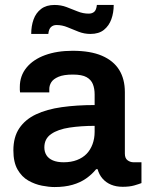

<svg xmlns="http://www.w3.org/2000/svg" viewBox="-20 -743 596 775"><path d="M200 12Q178 12 149.5 6.5Q121 1 94.5 -14Q68 -29 51 -58.5Q34 -88 34 -136Q34 -190 58 -225.5Q82 -261 125.5 -281.5Q169 -302 229.5 -310.5Q290 -319 362 -319V-362Q362 -385 355 -403Q348 -421 329.5 -431.5Q311 -442 274 -442Q237 -442 216 -433Q195 -424 187 -411Q179 -398 179 -384V-370H61Q60 -375 60 -380Q60 -385 60 -392Q60 -437 87 -470Q114 -503 162 -520.5Q210 -538 273 -538Q345 -538 391.5 -518Q438 -498 461 -461Q484 -424 484 -371V-123Q484 -104 495 -96Q506 -88 519 -88H551V-4Q541 0 522 5.5Q503 11 475 11Q449 11 428.5 2.5Q408 -6 394 -22Q380 -38 374 -60H368Q351 -39 327.5 -22.5Q304 -6 272.5 3Q241 12 200 12ZM237 -88Q267 -88 290.5 -97Q314 -106 329.5 -122Q345 -138 353.5 -161Q362 -184 362 -211V-235Q307 -235 260.5 -228Q214 -221 186.5 -202Q159 -183 159 -148Q159 -130 167.5 -116.5Q176 -103 193.5 -95.5Q211 -88 237 -88ZM106 -606Q106 -638 115.5 -664.5Q125 -691 146 -707Q167 -723 200 -723Q226 -723 248.5 -714.5Q271 -706 293 -697Q315 -688 338 -688Q352 -688 360.5 -695.5Q369 -703 371 -723H439Q439 -692 429.5 -665.5Q420 -639 399.5 -622.5Q379 -606 345 -606Q320 -606 297 -615Q274 -624 252.5 -633Q231 -642 208 -642Q195 -642 186 -634Q177 -626 175 -606Z"/></svg>

Font: Archivo SemiBold SemiBold
Style: Regular
Weight: 600
Version: Version 2.001